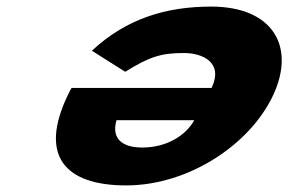

<svg xmlns="http://www.w3.org/2000/svg" viewBox="-20 -548 876 583"><path d="M197.3 -281C193.5 -275 188.2 -264 184.9 -257C99.3 -77 174.6 15 363.1 15C550.7 15 737.2 -107 808.5 -257C879.3 -406 808.8 -528 621.3 -528C483.4 -528 363.2 -491 259 -394L360.2 -330C434.1 -376 469.6 -387 538.5 -387C593 -387 660 -360 622.4 -281ZM569.8 -183C543.8 -136 485.6 -100 411.8 -100C348.8 -100 317.9 -129 333.8 -183Z"/></svg>

Font: Hussar
Style: BdSuprExtOblFive
Weight: 700
Foundry: Cannot Into Space Fonts
Version: Version 2.00